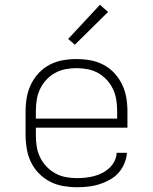

<svg xmlns="http://www.w3.org/2000/svg" viewBox="-20 -775 640 803"><path d="M302 8Q273 8 244 3Q215 -2 189 -15.5Q163 -29 142.5 -50Q122 -71 109.5 -97Q97 -123 92 -152Q87 -181 87 -210V-310Q87 -339 92 -367.5Q97 -396 109.5 -422Q122 -448 142 -469.5Q162 -491 188 -504.5Q214 -518 242.5 -523Q271 -528 300 -528Q329 -528 357.5 -523Q386 -518 412 -504.5Q438 -491 458 -469.5Q478 -448 490.5 -422Q503 -396 508 -367.5Q513 -339 513 -310V-241H130V-210Q130 -186 133.5 -163Q137 -140 147 -118.5Q157 -97 173.5 -79.5Q190 -62 210.5 -50.5Q231 -39 254.5 -34.5Q278 -30 302 -30Q320 -30 338 -32Q356 -34 373.5 -38.5Q391 -43 407.5 -51.5Q424 -60 437.5 -72.5Q451 -85 459 -101.5Q467 -118 468 -136H511Q509 -113 500 -91Q491 -69 475 -51.5Q459 -34 438 -22.5Q417 -11 394.5 -4Q372 3 348.5 5.5Q325 8 302 8ZM130 -279H470V-310Q470 -333 466.5 -356.5Q463 -380 453 -401.5Q443 -423 427 -440.5Q411 -458 390.5 -469.5Q370 -481 346.5 -485.5Q323 -490 300 -490Q277 -490 253.5 -485.5Q230 -481 209.5 -469.5Q189 -458 173 -440.5Q157 -423 147 -401.5Q137 -380 133.5 -356.5Q130 -333 130 -310ZM293 -588 265 -612 398 -755 432 -725Z"/></svg>

Font: Iosevka SS04 XLt Ex
Style: Regular
Weight: 200
Width: 7
Monospace: yes
Designer: Belleve Invis
Foundry: Belleve Invis
Version: Version 19.0.0; ttfautohint (v1.8.4)